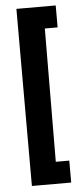

<svg xmlns="http://www.w3.org/2000/svg" viewBox="-55 -770 353 837"><g transform="rotate(-5 121.5 -351.5)"><path d="M50 36V-739H222V-643H166L163 -60H222V36Z"/></g></svg>

Font: Stick No Bills ExtraLight
Style: Bold
Weight: 700
Version: Version 2.000